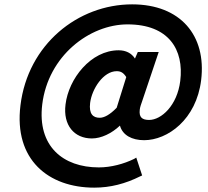

<svg xmlns="http://www.w3.org/2000/svg" viewBox="-20 -678 955 882"><path d="M624 132 633 128 606 46 596 52C549 75 490 91 434 91C269 91 151 -7 174 -198C201 -421 391 -566 566 -566C755 -566 826 -450 808 -306C794 -193 721 -127 665 -127C632 -127 618 -140 622 -174C623 -185 628 -199 634 -216L709 -439H613L600 -409C584 -434 558 -447 525 -447C397 -447 295 -316 281 -198C269 -103 321 -42 402 -42C445 -42 493 -65 531 -101C543 -57 586 -34 642 -34C750 -34 882 -129 904 -310C929 -515 809 -658 587 -658C338 -658 108 -474 74 -194C43 56 203 184 413 184C487 184 556 166 624 132ZM560 -324 516 -183C484 -150 458 -137 438 -137C407 -137 388 -155 394 -205C402 -270 455 -351 516 -351C535 -351 547 -344 560 -324Z"/></svg>

Font: Falling Sky
Style: SeBdObl
Weight: 600
Designer: Paul D. Hunt
Foundry: Adobe Systems Incorporated
Version: Version 1.02